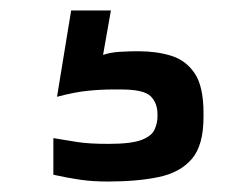

<svg xmlns="http://www.w3.org/2000/svg" viewBox="-20 -20 463 367"><path d="M186 327Q157 327 133 323.5Q109 320 82 314V244Q106 248 128 251.5Q150 255 187 255Q231 255 250.5 247.5Q270 240 275.5 227.5Q281 215 281 203V198Q281 177 268 164Q255 151 211 151H196Q173 151 148 153.5Q123 156 89 165L116 0H192L177 85Q191 80 210 79Q229 78 238 78H246Q279 78 307 86.5Q335 95 352 120Q369 145 369 196V204Q369 258 346.5 284Q324 310 283 318.5Q242 327 186 327Z"/></svg>

Font: Matangi
Style: Bold
Weight: 700
Designer: Prashant Pant
Foundry: The Graphic Ant
Version: Version 3.002